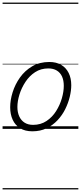

<svg xmlns="http://www.w3.org/2000/svg" viewBox="-20 -1000 628 1490"><path d="M231 19Q175 19 136.5 -4.5Q98 -28 78.5 -70.5Q59 -113 59 -168Q59 -223 78 -284Q97 -345 135 -398.5Q173 -452 230 -485.5Q287 -519 363 -519Q417 -519 455 -496.5Q493 -474 513 -433.5Q533 -393 533 -339Q533 -298 521.5 -249.5Q510 -201 486.5 -153.5Q463 -106 426.5 -67Q390 -28 341.5 -4.5Q293 19 231 19ZM237 -31Q296 -31 341 -61Q386 -91 415.5 -138Q445 -185 460 -237Q475 -289 475 -334Q475 -376 461.5 -406Q448 -436 421 -452.5Q394 -469 355 -469Q297 -469 252.5 -440Q208 -411 177.5 -364.5Q147 -318 131 -266.5Q115 -215 115 -170Q115 -128 129.5 -96.5Q144 -65 171 -48Q198 -31 237 -31ZM0 460H588V470H0ZM0 -20H588V0H0ZM0 -505H588V-500H0ZM0 -980H588V-970H0Z"/></svg>

Font: Playwrite NO Guides
Style: Regular
Weight: 400
Designer: Veronika Burian, José Scaglione
Foundry: TypeTogether
Version: Version 1.003